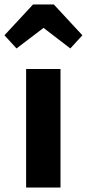

<svg xmlns="http://www.w3.org/2000/svg" viewBox="-65 -840 389 860"><path d="M206 0H52V-531H206ZM-45 -682 83 -820H176L304 -682L250 -623L130 -715L9 -623Z"/></svg>

Font: Fira Sans Condensed
Style: Bold
Weight: 700
Width: 3
Designer: bBox Type GmbH & Carrois Corporate GbR & Edenspiekermann AG
Foundry: bBox Type GmbH & Carrois Corporate GbR & Edenspiekermann AG
Version: Version 4.301